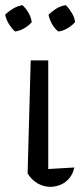

<svg xmlns="http://www.w3.org/2000/svg" viewBox="-23 -718 316 744"><path d="M84 -46 96 -484H164V-63L265 -69Q260 -45 246 -28Q232 -11 212.5 -2.5Q193 6 172 6Q146 6 122.5 -7.5Q99 -21 84 -46ZM64 -698Q78 -685 88 -667.5Q98 -650 100 -632Q89 -619 71 -608.5Q53 -598 35 -596Q22 -608 11.5 -625Q1 -642 -3 -661Q10 -674 27.5 -684.5Q45 -695 64 -698ZM232 -698Q245 -685 255.5 -667.5Q266 -650 268 -632Q256 -619 238.5 -608.5Q221 -598 203 -596Q188 -608 178.5 -625Q169 -642 165 -661Q178 -674 195 -684.5Q212 -695 232 -698Z"/></svg>

Font: Piazzolla 24pt
Style: Regular
Weight: 400
Designer: Juan Pablo del Peral
Foundry: Huerta Tipografica
Version: Version 2.005